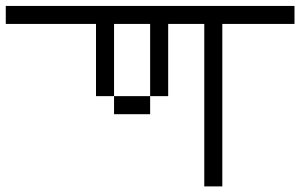

<svg xmlns="http://www.w3.org/2000/svg" viewBox="-20 -708 1040 665"><path d="M1000 -625V-687.5H0V-625H312.5Q312.5 -625 312.5 -375H375V-312.5H500V-375H375Q375 -375 375 -625H500Q500 -625 500 -375H562.5Q562.5 -375 562.5 -625H687.5V-62.5H750V-625Z"/></svg>

Font: UnifontExMono
Style: Regular
Weight: 500
Version: Version 15.0.06